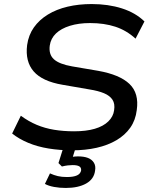

<svg xmlns="http://www.w3.org/2000/svg" viewBox="-20 -734 753 949"><path d="M336 9Q275 9 220 0Q165 -9 119.5 -28Q74 -47 40 -74L83 -162Q121 -134 161.5 -117Q202 -100 248 -92.5Q294 -85 346 -85Q406 -85 448.5 -97.5Q491 -110 515.5 -134Q540 -158 544 -189Q549 -221 536 -241Q523 -261 494.5 -273Q466 -285 422 -292L289 -315Q189 -332 146.5 -381Q104 -430 114 -511Q121 -561 147.5 -598.5Q174 -636 216.5 -662Q259 -688 314 -701Q369 -714 433 -714Q515 -714 582.5 -692.5Q650 -671 694 -628L650 -543Q605 -584 550 -602Q495 -620 425 -620Q369 -620 325.5 -606.5Q282 -593 256.5 -568.5Q231 -544 226 -509Q220 -465 246.5 -441Q273 -417 336 -406L465 -384Q572 -365 620 -319Q668 -273 656 -190Q650 -140 624 -103Q598 -66 555.5 -41Q513 -16 457.5 -3.5Q402 9 336 9ZM305 195Q275 195 247.5 190Q220 185 202 175L227 123Q247 132 266 136.5Q285 141 311 141Q343 141 360.5 133Q378 125 381 108Q382 94 371.5 88Q361 82 339 82Q328 82 315 83.5Q302 85 286 89L269 72L298 -20H359L335 57L307 47Q324 43 338.5 41Q353 39 366 39Q395 39 414.5 46.5Q434 54 444 70Q454 86 450 109Q445 151 406 173Q367 195 305 195Z"/></svg>

Font: Nunito Sans 10pt SemiExpanded SemiBold
Style: Italic
Weight: 600
Width: 6
Italic angle: -9°
Designer: Vernon Adams
Foundry: Vernon Adams
Version: Version 3.101;gftools[0.9.27]